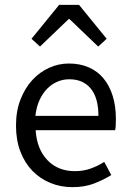

<svg xmlns="http://www.w3.org/2000/svg" viewBox="-20 -760 536 792"><path d="M279 12Q230 12 187.5 -5.5Q145 -23 113.5 -55.5Q82 -88 64 -135Q46 -182 46 -242Q46 -302 64.5 -349.5Q83 -397 113.5 -430Q144 -463 183 -480.5Q222 -498 264 -498Q310 -498 346.5 -482Q383 -466 407.5 -436Q432 -406 445 -364Q458 -322 458 -270Q458 -257 457.5 -244.5Q457 -232 455 -223H127Q132 -145 175.5 -99.5Q219 -54 289 -54Q324 -54 353.5 -64.5Q383 -75 410 -92L439 -38Q407 -18 368 -3Q329 12 279 12ZM126 -282H386Q386 -356 354.5 -394.5Q323 -433 266 -433Q240 -433 216.5 -423Q193 -413 174 -393.5Q155 -374 142.5 -346Q130 -318 126 -282ZM110 -600 224 -740H306L420 -600L385 -568L267 -681H263L145 -568Z"/></svg>

Font: SourceSansPro
Style: Book
Weight: 400
Designer: Paul D. Hunt
Foundry: Adobe Systems Incorporated
Version: Version 2.021;PS 2.000;hotconv 1.0.86;makeotf.lib2.5.63406